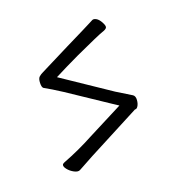

<svg xmlns="http://www.w3.org/2000/svg" viewBox="-105 -787 794 874"><g transform="rotate(15 292.5 -350.5)"><path d="M518 -347Q407 -133 385 -91Q364 -49 358.5 -37.5Q353 -26 347.5 -15.5Q342 -5 322.5 -2.5Q303 0 285 -5.5Q267 -11 266 -21Q266 -24 270 -31Q318 -102 355 -176Q386 -236 445 -346Q423 -346 411 -345L183 -340Q126 -338 91 -334H90Q81 -334 69.5 -351.5Q58 -369 60.5 -380Q63 -391 70 -403Q117 -489 146 -544Q177 -600 192.5 -629Q208 -658 215 -671L225 -690Q229 -697 242 -698.5Q255 -700 274 -690.5Q293 -681 294 -672.5Q295 -664 283 -648.5Q271 -633 203 -517Q167 -454 137 -397L410 -402L493 -407Q506 -407 515.5 -391Q525 -375 525 -361Q525 -350 518 -347Z"/></g></svg>

Font: Moon Stars Kai T
Style: Regular
Weight: 400
Designer: GuiWonder
Version: Version 1.101